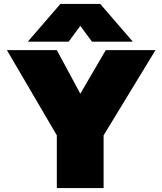

<svg xmlns="http://www.w3.org/2000/svg" viewBox="-20 -953 823 973"><path d="M286 -933H488L653 -742H446L387 -822L328 -742H121ZM268 -267 15 -699H268L387 -478L516 -699H768L505 -267V0H268Z"/></svg>

Font: Prompt Black
Style: Regular
Weight: 900
Designer: Katatrad Team
Foundry: CadsonDemak
Version: Version 1.000